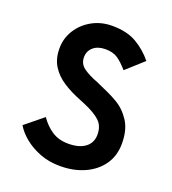

<svg xmlns="http://www.w3.org/2000/svg" viewBox="-125 -761 774 862"><g transform="rotate(20 262.5 -330.0)"><path d="M259 6Q205 6 161.5 -11Q118 -28 86.5 -54Q55 -80 38 -109L124 -179Q148 -144 180.5 -122.5Q213 -101 259 -101Q311 -101 340 -123Q369 -145 369 -184Q369 -224 345 -247.5Q321 -271 267 -294L243 -304Q194 -323 156.5 -347.5Q119 -372 97.5 -406.5Q76 -441 76 -490Q76 -538 101 -578Q126 -618 169 -642Q212 -666 265 -666Q335 -666 381 -639.5Q427 -613 462 -570L380 -496Q353 -527 330.5 -542Q308 -557 272 -557Q236 -557 214.5 -538.5Q193 -520 193 -490Q193 -459 218 -440.5Q243 -422 288 -405Q320 -391 346 -379Q372 -367 392 -355Q432 -332 459 -290.5Q486 -249 486 -184Q486 -125 456 -82.5Q426 -40 374.5 -17Q323 6 259 6Z"/></g></svg>

Font: Lil Grotesk Bold
Style: Regular
Weight: 700
Designer: Bastien Sozeau
Foundry: NBR — Bastien Sozeau
Version: Version 4.002; ttfautohint (v1.8.4.7-5d5b)